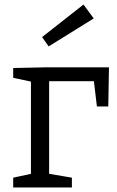

<svg xmlns="http://www.w3.org/2000/svg" viewBox="-20 -824 515 844"><path d="M459 -528 456 -356H406L391 -481L403 -467H190L196 -480V-47L184 -62L296 -43V0H38V-43L126 -62L116 -47V-478L127 -463L38 -482V-525L178 -528ZM194 -620 165 -661 347 -804 392 -743Z"/></svg>

Font: Pack4
Style: Regular
Weight: 400
Version: Version 2.002